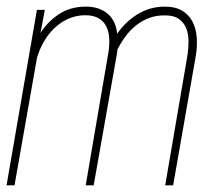

<svg xmlns="http://www.w3.org/2000/svg" viewBox="-30 -558 637 578"><path d="M105 -528.3 91.8 -459Q115.2 -494.6 148.7 -516.1Q182.1 -537.6 226.6 -538.1Q267.1 -538.6 292.7 -517.8Q318.4 -497.1 322.8 -456.5Q347.7 -492.7 384 -515.1Q420.4 -537.6 465.3 -538.1Q498.5 -538.1 519 -525.4Q539.6 -512.7 550 -491.9Q560.5 -471.2 562.3 -444.6Q564 -418 559.6 -390.6L491.2 0H467.3L534.2 -390.6Q537.6 -412.1 537.6 -433.8Q537.6 -455.6 530.5 -473.1Q523.4 -490.7 507.8 -501.5Q492.2 -512.2 464.8 -511.7Q439 -511.7 417.7 -503.4Q396.5 -495.1 379.2 -481.2Q361.8 -467.3 347.9 -448.5Q334 -429.7 323.2 -408.2Q323.2 -406.2 323 -404.3Q322.8 -402.3 322.8 -400.4L252 0H228L296.4 -400.4Q299.8 -421.4 298.8 -441.7Q297.9 -461.9 290.3 -477.8Q282.7 -493.7 267.1 -502.9Q251.5 -512.2 225.6 -512.2Q198.2 -511.7 175 -501.2Q151.9 -490.7 133.5 -473.1Q115.2 -455.6 102.1 -432.6Q88.9 -409.7 81.5 -384.8L13.7 0H-10.3L81.1 -528.3Z"/></svg>

Font: TypoPRO Roboto Mono
Style: Italic
Weight: 250
Designer: Google
Version: Version 2.000986; 2015; ttfautohint (v1.3)